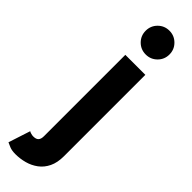

<svg xmlns="http://www.w3.org/2000/svg" viewBox="-330 -737 954 954"><g transform="rotate(45 147.0 -260.5)"><path d="M92.5 -664.1Q92.5 -629.2 116.8 -604.8Q141.2 -580.5 176.1 -580.5Q210.9 -580.5 235.3 -604.8Q259.7 -629.2 259.7 -664.1Q259.7 -698.9 235.3 -723.3Q210.9 -747.7 176.1 -747.7Q141.2 -747.7 116.8 -723.3Q92.5 -698.9 92.5 -664.1ZM39.9 94.7 2.4 210Q11.6 214.8 27.9 221.2Q44.2 227.5 68.3 227.5Q101 227.5 132.6 218.9Q164.2 210.3 190 191.2Q215.9 172.1 231.2 140.6Q246.4 109.2 246.4 63.9V0V-67.4V-507.8H105.8V-67.4V0V63.9Q105.8 73.7 103.7 81Q101.6 88.3 97.1 93.2Q92.7 98 85.6 100.3Q78.6 102.5 68.3 102.5Q61.8 102.5 53.2 100.1Q44.6 97.8 39.9 94.7Z"/></g></svg>

Font: Giphurs SC
Style: Regular
Weight: 400
Version: Version 0.920